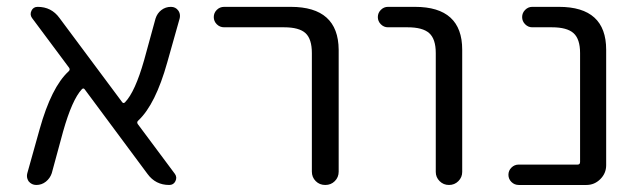

<svg xmlns="http://www.w3.org/2000/svg" viewBox="-20 -562 1858 560"><path d="M490.2 -54.7Q497.1 -44.9 491.7 -33.7Q486.3 -22.5 473.6 -22.5Q433.6 -22.5 410.2 -54.7L227.5 -300.8Q223.6 -306.6 218.8 -301.8Q190.4 -271.5 164.1 -178.7L130.9 -56.6Q126 -42 113.8 -32.2Q101.6 -22.5 85.9 -22.5Q72.3 -22.5 63.5 -33.2Q58.6 -41 58.6 -48.8Q58.6 -52.7 59.6 -56.6L95.7 -185.5Q129.9 -307.6 179.7 -353.5Q185.5 -358.4 181.6 -364.3L73.2 -509.8Q66.4 -519.5 71.8 -530.8Q77.1 -542 89.8 -542Q129.9 -542 153.3 -509.8L335.9 -264.6Q339.8 -258.8 344.7 -263.7Q374 -293.9 400.4 -386.7L433.6 -507.8Q438.5 -523.4 450.7 -532.7Q462.9 -542 478.5 -542Q492.2 -542 500 -531.2Q504.9 -524.4 504.9 -515.6Q504.9 -511.7 503.9 -507.8L467.8 -379.9Q433.6 -257.8 383.8 -210.9Q377.9 -206.1 381.8 -200.2Z M633.8 -482.4Q621.1 -482.4 612.3 -491.2Q603.5 -500 603.5 -512.2Q603.5 -524.4 612.3 -533.2Q621.1 -542 633.8 -542H828.1Q966.8 -542 967.8 -417V-61.5Q967.8 -44.9 956.5 -33.7Q945.3 -22.5 928.7 -22.5Q912.1 -22.5 900.9 -33.7Q889.6 -44.9 889.6 -61.5V-407.2Q889.6 -448.2 871.1 -465.3Q852.5 -482.4 808.6 -482.4Z M1111.3 -482.4Q1099.6 -482.4 1090.8 -491.2Q1082 -500 1082 -512.2Q1082 -524.4 1090.8 -533.2Q1099.6 -542 1111.3 -542H1190.4Q1328.1 -542 1328.1 -417V-60.5Q1328.1 -44.9 1316.9 -33.7Q1305.7 -22.5 1289.6 -22.5Q1273.4 -22.5 1262.2 -33.7Q1251 -44.9 1251 -60.5V-407.2Q1251 -448.2 1231.9 -465.3Q1212.9 -482.4 1168.9 -482.4Z M1671.9 -407.2Q1671.9 -448.2 1652.8 -465.3Q1633.8 -482.4 1589.8 -482.4H1532.2Q1520.5 -482.4 1511.7 -491.2Q1502.9 -500 1502.9 -512.2Q1502.9 -524.4 1511.7 -533.2Q1520.5 -542 1532.2 -542H1610.4Q1748 -542 1748 -417V-80.1Q1748 -56.6 1731 -39.6Q1713.9 -22.5 1690.4 -22.5H1493.2Q1480.5 -22.5 1471.7 -31.2Q1462.9 -40 1462.9 -52.2Q1462.9 -64.5 1471.7 -73.2Q1480.5 -82 1493.2 -82H1665Q1671.9 -82 1671.9 -89.8Z"/></svg>

Font: Gen Jyuu Gothic Normal
Style: Regular
Weight: 300
Designer: [Source Han Sans]
Ryoko NISHIZUKA  (kana & ideographs); Paul D. Hunt (Latin, Greek & Cyrillic); Wenlong ZHANG  (bopomofo
Version: Version 1.002.20150607